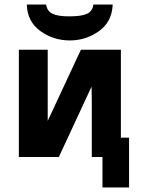

<svg xmlns="http://www.w3.org/2000/svg" viewBox="-20 -691 626 845"><path d="M63 0V-472H190V-219V-159L336 -472H512V-85H548V134H431V0H384V-250Q384 -260 383.5 -280Q383 -300 383 -310L239 0ZM98 -671H183Q187 -642 211 -630.5Q235 -619 284 -619Q338 -619 362.5 -630Q387 -641 391 -671H476Q473 -595 415.5 -554Q358 -513 287 -513Q215 -513 157.5 -554.5Q100 -596 98 -671Z"/></svg>

Font: Coval
Style: Heavy
Weight: 900
Foundry: Context Ltd
Version: Version 001.000